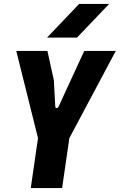

<svg xmlns="http://www.w3.org/2000/svg" viewBox="-20 -960 611 980"><path d="M137 0 174 -255 63 -700H222L255 -550L262 -418Q263 -408 269 -408Q275 -408 280 -418L410 -700H571L334 -255L297 0ZM220 -768 384 -940H537L373 -768Z"/></svg>

Font: Finlandica
Style: Italic
Weight: 400
Italic angle: -8°
Designer: Niklas Ekholm, Juho Hiilivirta, Jaakko Suomalainen
Foundry: Helsinki Type Studio
Version: Version 1.064